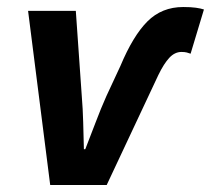

<svg xmlns="http://www.w3.org/2000/svg" viewBox="-20 -527 601 547"><path d="M123 0 60 -496H196L213 -253Q216 -217 217 -179Q218 -141 219 -102H223Q238 -140 252.5 -178.5Q267 -217 283 -253L323 -339Q359 -425 400 -466Q441 -507 502 -507Q524 -507 538 -505Q552 -503 561 -500L523 -374Q518 -376 512 -377.5Q506 -379 497 -379Q478 -379 462.5 -362.5Q447 -346 431 -313L284 0Z"/></svg>

Font: Source Sans 3
Style: Bold Italic
Weight: 700
Italic angle: -11°
Designer: Paul D. Hunt
Foundry: Adobe
Version: Version 3.052;hotconv 1.1.0;makeotfexe 2.6.0